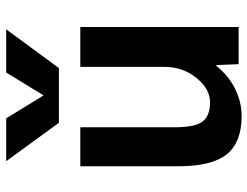

<svg xmlns="http://www.w3.org/2000/svg" viewBox="-111 -692 812 630"><g transform="rotate(-90 295.0 -377.0)"><path d="M64.5 -197.3V-519.5H192.4V-210Q192.4 -143.6 210.9 -118.7Q229.5 -93.8 273.9 -93.8Q318.4 -93.8 354.5 -138.7Q390.6 -183.6 390.6 -243.2V-519.5H521.5V0H399.4L396.5 -73.2H393.6Q363.3 -34.2 319.8 -12.2Q276.4 9.8 228.5 9.8Q143.6 9.8 104 -38.6Q64.5 -86.9 64.5 -197.3ZM81.1 -762.7H221.7L295.9 -641.6H297.9L372.1 -762.7H513.7L386.7 -589.8H207Z"/></g></svg>

Font: GenEi M Gothic v2 Bold
Style: Regular
Weight: 700
Version: Version 2.0